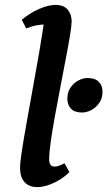

<svg xmlns="http://www.w3.org/2000/svg" viewBox="-20 -754 440 786"><path d="M132.7 12Q98.7 12 80.4 -8.6Q62.2 -29.2 62.2 -66.6Q62.2 -88.3 69.2 -134.4Q76.2 -180.5 87.7 -244.9Q99.3 -309.2 112.8 -384.2Q126.4 -459.1 140.2 -538.3Q153.9 -617.5 164.5 -693.8L208 -645.4Q200.2 -649.9 190 -651.8Q179.7 -653.8 166 -653.8Q148.4 -653.8 128.4 -650.1Q108.3 -646.4 87.4 -637.5L69 -672.8Q102.2 -700.9 140.4 -717.5Q178.6 -734 206.9 -734Q240.6 -734 256.9 -714.7Q273.3 -695.4 273.3 -666.9Q273.3 -650.4 266.8 -610Q260.3 -569.6 249.6 -514.7Q238.9 -459.8 227.4 -399Q215.9 -338.3 205.1 -280Q194.4 -221.8 187.9 -175.2Q181.4 -128.6 181.4 -101.9Q181.4 -72 203.1 -72Q211.7 -72 222.3 -75.8Q232.9 -79.6 243.7 -85.8L264.3 -49.8Q246.9 -31.9 223.6 -17.8Q200.3 -3.7 176.5 4.1Q152.6 12 132.7 12ZM315.5 -293.4Q285.6 -293.4 270.6 -309Q255.7 -324.6 255.7 -350Q255.7 -376.7 268.6 -395.4Q281.5 -414.2 300.7 -424.4Q319.9 -434.6 338.5 -434.6Q369.1 -434.6 384.4 -419.2Q399.7 -403.9 399.7 -378.1Q399.7 -352.3 386.6 -333.1Q373.4 -313.8 354.2 -303.6Q335 -293.4 315.5 -293.4Z"/></svg>

Font: Petrona
Style: Italic
Weight: 400
Italic angle: -9°
Designer: Ringo R. Seeber
Foundry: Ringo R. Seeber
Version: Version 2.001; ttfautohint (v1.8.3)